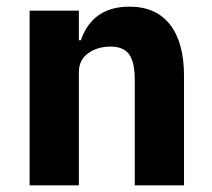

<svg xmlns="http://www.w3.org/2000/svg" viewBox="-20 -557 636 577"><path d="M217 0H69V-525H217V-436H223Q258 -537 369 -537Q449 -537 491 -483Q533 -429 533 -329V0H385V-317Q385 -369 368.5 -393Q352 -417 312 -417Q273 -417 245 -397Q217 -377 217 -340Z"/></svg>

Font: Aneliza
Style: Bold
Weight: 700
Designer: Mike Abbink, Paul van der Laan, Pieter van Rosmalen
Foundry: Bold Monday
Version: Version 3.0